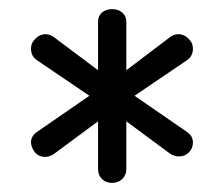

<svg xmlns="http://www.w3.org/2000/svg" viewBox="-20 -727 490 421"><path d="M195 -356V-461L99 -390Q89 -383 79 -383Q64 -383 55 -395Q48 -406 48 -415Q48 -428 60 -437L176 -517L61 -595Q48 -604 48 -620Q48 -631 54 -638Q65 -652 80 -652Q89 -652 99 -645L195 -573V-679Q195 -692 203.5 -699.5Q212 -707 226 -707Q239 -707 248 -699.5Q257 -692 257 -679V-573L352 -645Q360 -652 371 -652Q386 -652 397 -638Q403 -631 403 -620Q403 -604 390 -595L275 -517L391 -437Q403 -428 403 -415Q403 -403 396 -395Q387 -384 372 -384Q362 -384 353 -390L257 -461V-356Q257 -343 248 -334.5Q239 -326 226 -326Q212 -326 203.5 -334.5Q195 -343 195 -356Z"/></svg>

Font: Kodchasan
Style: Regular
Weight: 400
Version: Version 1.000; ttfautohint (v1.6)